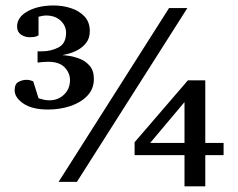

<svg xmlns="http://www.w3.org/2000/svg" viewBox="-20 -674 856 691"><path d="M784.7 -115.7H718.8V-3.4H644V-115.7H464.4V-162.1L656.2 -384.8H718.8V-159.7H784.7ZM654.3 -645 256.8 -19.5H190.9L588.4 -645ZM317.9 -389.6Q317.9 -354.5 294.7 -329.8Q271.5 -305.2 233.9 -292.5Q196.3 -279.8 152.8 -279.8Q95.7 -279.8 64.2 -301.3Q32.7 -322.8 32.7 -349.1Q32.7 -372.1 46.9 -379.4Q61 -386.7 74.7 -386.7Q83 -386.7 89.1 -385Q95.2 -383.3 99.6 -381.3L118.7 -320.3Q128.4 -317.4 137.5 -315.2Q146.5 -313 158.2 -313Q189 -313 210.4 -333.5Q231.9 -354 231.9 -386.2Q231.9 -411.6 212.6 -431.6Q193.4 -451.7 152.8 -451.7Q143.1 -451.7 132.3 -450.7Q121.6 -449.7 115.2 -448.7V-489.3Q118.7 -489.3 123 -489.3Q127.4 -489.3 131.3 -489.3Q163.6 -489.3 190.7 -503.4Q217.8 -517.6 217.8 -556.2Q217.8 -581.5 198 -599.9Q178.2 -618.2 146 -618.2Q139.6 -618.2 131.8 -616.7Q124 -615.2 118.7 -613.8V-546.9Q110.8 -542 102.8 -541Q94.7 -540 87.4 -540Q69.3 -540 55.4 -549.6Q41.5 -559.1 41.5 -578.6Q41.5 -612.3 79.3 -633.3Q117.2 -654.3 172.9 -654.3Q205.1 -654.3 234.9 -644.8Q264.6 -635.3 283.9 -615Q303.2 -594.7 303.2 -562Q303.2 -536.6 290.3 -520Q277.3 -503.4 259.5 -493.9Q241.7 -484.4 225.6 -480.5Q209.5 -476.6 203.6 -475.6Q209.5 -475.6 227.5 -473.1Q245.6 -470.7 266.6 -462.6Q287.6 -454.6 302.7 -437.3Q317.9 -419.9 317.9 -389.6ZM644 -159.7V-306.6L520.5 -159.7Z"/></svg>

Font: Annapurna SIL
Style: Bold
Weight: 700
Designer: Peter Martin, Annie Olsen
Foundry: SIL International
Version: Version 2.000